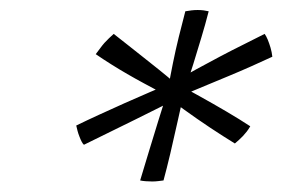

<svg xmlns="http://www.w3.org/2000/svg" viewBox="-20 -800 550 374"><path d="M437.5 -520.5Q415.5 -534 389.5 -551.2Q363.5 -568.5 338.2 -586.8Q313 -605 292.5 -620.5Q276.5 -629 260.2 -637.8Q244 -646.5 228 -655.8Q212 -665 196.5 -674.8Q181 -684.5 166.5 -694.5Q171.5 -701 175.5 -706.5Q179.5 -712 183.5 -716.5Q187.5 -721 192 -725.2Q196.5 -729.5 201.5 -734Q214.5 -724 229.2 -712.2Q244 -700.5 259.5 -688.2Q275 -676 290.2 -663.8Q305.5 -651.5 319.5 -639.5Q343 -627 369.5 -612.2Q396 -597.5 421.5 -582.5Q447 -567.5 467.5 -554Q464 -548 460.5 -543.5Q457 -539 453.2 -535Q449.5 -531 445.5 -527.5Q441.5 -524 437.5 -520.5ZM276.5 -446.5Q270 -446.5 263.8 -447Q257.5 -447.5 253 -448.5Q261 -475.5 270 -504.8Q279 -534 288.2 -564.2Q297.5 -594.5 307 -624Q311.5 -651 316.8 -676.8Q322 -702.5 328.2 -727.8Q334.5 -753 341 -778Q347 -779 353 -779.8Q359 -780.5 365 -780.5Q371 -780.5 376.8 -779.8Q382.5 -779 386.5 -778Q380 -752.5 372.2 -726.8Q364.5 -701 356.5 -675.2Q348.5 -649.5 339.5 -624Q333.5 -597 326.2 -564.5Q319 -532 311.8 -501.2Q304.5 -470.5 298.5 -448.5Q293.5 -448 288 -447.2Q282.5 -446.5 276.5 -446.5ZM143.5 -518Q141.5 -519.5 139.2 -523.8Q137 -528 134.8 -533.8Q132.5 -539.5 131 -545.2Q129.5 -551 128.5 -555.5Q149 -565.5 173 -576.5Q197 -587.5 222.2 -598.8Q247.5 -610 272.5 -620.8Q297.5 -631.5 320 -641Q340.5 -653 363.2 -665.5Q386 -678 409.2 -690.2Q432.5 -702.5 454.8 -713.5Q477 -724.5 495.5 -734Q498.5 -730 501.5 -722.8Q504.5 -715.5 507 -707Q509.5 -698.5 510.5 -689.5Q491 -680.5 469.8 -671Q448.5 -661.5 426.8 -652.5Q405 -643.5 383.5 -634.5Q362 -625.5 341.5 -617Q298.5 -594 243.2 -567Q188 -540 143.5 -518Z"/></svg>

Font: Grandstander Thin Thin
Style: Italic
Weight: 250
Italic angle: -15°
Version: Version 1.200